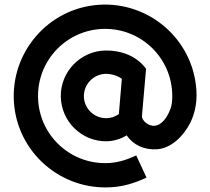

<svg xmlns="http://www.w3.org/2000/svg" viewBox="-20 -740 920 840"><path d="M443 -417C467 -417 495 -409 513 -395L500 -241C484 -230 466 -223 446 -223C393 -222 348 -264 347 -318C346 -371 389 -416 443 -417ZM813 -204C827 -233 844 -280 839 -348C824 -568 632 -734 412 -719C192 -704 26 -512 41 -292C56 -72 248 94 468 79C518 76 565 63 621 37L576 -60C531 -39 497 -30 460 -27C298 -16 158 -138 147 -300C136 -462 258 -602 420 -613C582 -624 722 -502 733 -340C736 -290 729 -270 720 -250C707 -220 684 -193 659 -190C627 -186 600 -215 601 -232L619 -439C576 -498 506 -520 441 -519C332 -517 244 -426 246 -317C248 -208 338 -120 447 -122C471 -122 506 -130 534 -148C563 -106 610 -83 668 -87C732 -92 785 -148 813 -204Z"/></svg>

Font: Gauge Heavy
Style: Bold
Weight: 900
Designer: Daniel Pimley
Foundry: Daniel Pimley
Version: Version 1.003;PS 001.001;hotconv 1.0.56